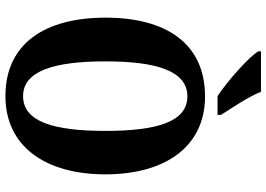

<svg xmlns="http://www.w3.org/2000/svg" viewBox="-157 -814 981 707"><g transform="rotate(90 333.5 -460.5)"><path d="M334 -771H403V-784C379 -822 335 -886 318 -931H169V-921C190 -886 279 -807 334 -771ZM334 10C519 10 622 -137 622 -358C622 -580 519 -725 335 -725C139 -725 45 -580 45 -359C45 -137 139 10 334 10ZM334 -55C242 -55 206 -167 206 -358C206 -549 242 -660 335 -660C428 -660 462 -549 462 -358C462 -167 428 -55 334 -55Z"/></g></svg>

Font: Noto Serif Devanagari ExtraCondensed ExtraBold
Style: Regular
Weight: 800
Width: 2
Designer: Universal Thirst, Indian Type Foundry and the Monotype Design Team
Foundry: Monotype Imaging Inc.
Version: Version 2.004